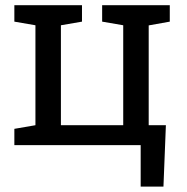

<svg xmlns="http://www.w3.org/2000/svg" viewBox="-20 -548 705 725"><path d="M511.2 156.7V0H34.2V-61.5L113.8 -75.2V-452.6L34.2 -466.3V-528.3H289.6V-466.3L210 -452.6V-75.2H445.3V-452.6L365.7 -466.3V-528.3H621.1V-466.3L541.5 -452.1V-75.2H606.4L597.2 156.7Z"/></svg>

Font: Roboto Slab LO
Style: Regular
Weight: 400
Designer: Google
Version: Version 2.000